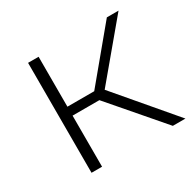

<svg xmlns="http://www.w3.org/2000/svg" viewBox="-113 -603 738 726"><g transform="rotate(-30 256.0 -240.0)"><path d="M254 -223H137V0H91V-480H137V-262H254L435 -480H486L291 -247L501 0H446Z"/></g></svg>

Font: Montserrat Ace
Style: Light
Weight: 300
Designer: Julieta Ulanovsky
Foundry: Julieta Ulanovsky
Version: Version 1